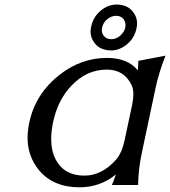

<svg xmlns="http://www.w3.org/2000/svg" viewBox="-20 -796 732 826"><path d="M574.2 0H461.4Q470.7 -22 478.5 -45.4Q410.6 9.8 322.3 9.8Q210 9.8 148.9 -62.5Q98.6 -122.6 98.6 -203.6Q98.6 -234.4 106 -268.6Q132.3 -393.1 236.8 -474.6Q329.1 -546.9 440.4 -546.9Q528.8 -546.9 573.2 -493.2Q574.7 -514.2 575.2 -534.2L691.9 -556.6Q662.6 -481.9 648.4 -413.6L591.3 -144Q574.7 -67.4 574.2 0ZM342.8 -40.5Q418.5 -40.5 479 -108.9Q503.9 -136.7 516.1 -192.9L548.3 -344.2Q553.7 -370.6 553.7 -390.6Q553.7 -413.1 546.9 -428.2Q515.1 -496.6 439.5 -496.6Q353.5 -496.6 288.1 -428.2Q228.5 -366.7 208 -268.6Q200.2 -230.5 200.2 -197.8Q200.2 -146.5 220.2 -108.9Q256.8 -40.5 342.8 -40.5ZM481 -776.4Q527.8 -776.4 551.8 -745.6Q569.8 -723.1 569.8 -695.3Q569.8 -686.5 567.9 -677.2Q559.6 -632.8 525.9 -605Q494.1 -579.1 458.5 -579.1Q411.6 -579.1 387.7 -609.9Q369.6 -632.3 369.6 -660.2Q369.6 -668.9 371.6 -678.2Q379.9 -722.7 413.6 -750.5Q445.3 -776.4 481 -776.4ZM480.5 -728Q459 -728 441.4 -713.4Q423.3 -698.2 419.4 -677.7Q418 -671.9 418 -666.5Q418 -652.8 426.3 -642.1Q437.5 -627.4 458.5 -627.4Q479.5 -627.4 496.6 -642.1Q514.6 -657.7 519 -677.7Q520 -683.6 520 -689Q519.5 -702.6 511.7 -713.4Q500 -728 480.5 -728Z"/></svg>

Font: Classica
Style: Book Oblique
Weight: 400
Italic angle: -12°
Designer: Wojciech Kalinowski "wmk69" (wmk69@o2.pl)
Foundry: Wojciech Kalinowski "wmk69" (wmk69@o2.pl)
Version: Version 2.1.1; 2021-05-14